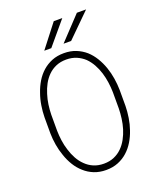

<svg xmlns="http://www.w3.org/2000/svg" viewBox="-166 -1017 932 1128"><g transform="rotate(-20 300.0 -453.5)"><path d="M534.7 -305.2V-405.3Q534.2 -440.9 528.3 -478.3Q522.5 -515.6 510.3 -550.3Q498 -585.4 479.2 -616.5Q460.4 -647.5 434.6 -670.9Q408.2 -693.8 374.8 -707.3Q341.3 -720.7 299.8 -720.7Q257.8 -720.7 224.6 -707.3Q191.4 -693.8 165.5 -670.9Q139.2 -647.5 120.4 -616.5Q101.6 -585.4 89.8 -550.3Q77.1 -515.1 71.3 -478Q65.4 -440.9 64.9 -405.3V-305.2Q65.4 -270 71.5 -232.9Q77.6 -195.8 90.3 -160.6Q102.1 -125.5 121.1 -94.5Q140.1 -63.5 166.5 -40.5Q192.4 -17.1 225.8 -3.7Q259.3 9.8 300.8 9.8Q342.3 9.8 375.7 -3.7Q409.2 -17.1 435.1 -40.5Q460.9 -63.5 479.7 -94.5Q498.5 -125.5 510.3 -160.6Q522.5 -195.3 528.3 -232.7Q534.2 -270 534.7 -305.2ZM492.7 -406.2V-305.2Q492.2 -275.4 488 -243.7Q483.9 -211.9 474.6 -181.2Q465.3 -150.9 450.2 -123.3Q435.1 -95.7 414.1 -75.2Q393.1 -54.2 364.7 -42Q336.4 -29.8 300.8 -29.8Q265.1 -29.8 236.8 -42Q208.5 -54.2 187.5 -75.2Q166 -95.7 150.9 -123.3Q135.7 -150.9 126.5 -181.6Q116.7 -211.9 112.3 -243.9Q107.9 -275.9 107.4 -305.2V-406.2Q107.9 -435.5 112.3 -467.5Q116.7 -499.5 126.5 -529.8Q135.7 -560.5 150.6 -587.9Q165.5 -615.2 187 -636.2Q208 -656.7 236.1 -668.7Q264.2 -680.7 299.8 -680.7Q335.4 -680.7 363.5 -668.7Q391.6 -656.7 413.6 -636.2Q434.6 -615.2 449.7 -587.9Q464.8 -560.5 474.1 -530.3Q483.4 -500 487.8 -468Q492.2 -436 492.7 -406.2ZM453.6 -917.5 317.9 -773.4H365.2L511.2 -917.5ZM309.1 -917.5 197.3 -773.4H241.2L362.3 -917.5Z"/></g></svg>

Font: Roboto Mono ExtraLight
Style: Regular
Weight: 250
Monospace: yes
Designer: Google
Version: Version 3.000